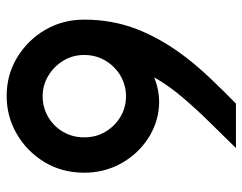

<svg xmlns="http://www.w3.org/2000/svg" viewBox="-98 -650 747 592"><g transform="rotate(-90 276.0 -353.5)"><path d="M277 -707Q342 -707 395.5 -674.5Q449 -642 480.5 -588Q512 -534 512 -468Q512 -382 483 -306.5Q454 -231 397 -156Q367 -117 330 -78Q293 -39 253 0H116Q154 -39 195 -80.5Q236 -122 272.5 -165Q309 -208 334 -252Q281 -231 229 -239Q177 -247 134 -279Q91 -311 65.5 -360Q40 -409 40 -468Q40 -536 72.5 -590Q105 -644 159 -675.5Q213 -707 277 -707ZM276 -596Q241 -596 212 -579Q183 -562 166 -533Q149 -504 149 -468Q149 -431 166.5 -402Q184 -373 212.5 -356Q241 -339 276 -339Q310 -339 339 -356Q368 -373 385.5 -402.5Q403 -432 403 -468Q403 -503 385.5 -532Q368 -561 339 -578.5Q310 -596 276 -596Z"/></g></svg>

Font: Kulim Park SemiBold
Style: Regular
Weight: 600
Designer: Noponies / Dale Sattler
Foundry: Noponies
Version: Version 1.000; ttfautohint (v1.8.3)